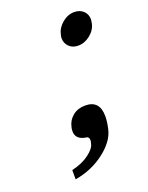

<svg xmlns="http://www.w3.org/2000/svg" viewBox="-108 -469 500 648"><g transform="rotate(-20 142.0 -145.0)"><path d="M170.9 -355Q175.8 -377.9 195.8 -394.5Q215.8 -411.1 238.8 -411.1Q258.8 -411.1 271.5 -399.2Q284.2 -387.2 284.2 -368.2Q284.2 -365.2 282.2 -355Q277.3 -332 257.1 -315.9Q236.8 -299.8 213.9 -299.8Q193.8 -299.8 181.4 -312Q168.9 -324.2 168.9 -342.8Q168.9 -347.2 170.9 -355ZM166 -102.1Q217.8 -102.1 217.8 -44.9Q217.8 -25.4 211.9 0Q203.1 40 157.5 75.4Q111.8 110.8 50.8 121.1V87.9Q88.9 79.1 113.5 60.5Q138.2 42 141.1 24.9Q143.1 17.1 143.1 14.2Q143.1 0 128.9 0Q95.7 -6.8 96.2 -35.2Q96.2 -43.9 98.1 -49.8Q103 -72.8 121.1 -87.4Q139.2 -102.1 166 -102.1Z"/></g></svg>

Font: Linux Libertine
Style: Semibold Italic
Weight: 600
Italic angle: -11.5°
Designer: Philipp H. Poll
Foundry: Philipp H. Poll
Version: Version 5.1.2 ; ttfautohint (v0.9)